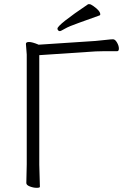

<svg xmlns="http://www.w3.org/2000/svg" viewBox="-20 -895 613 919"><path d="M171 -1Q171 4 155.5 4Q140 4 123 -2.5Q106 -9 106 -19L108 -108V-634L104 -685Q104 -694 119 -694Q134 -694 163 -682L164 -681L437 -699Q461 -701 486 -704Q511 -707 521 -707Q531 -707 540 -691.5Q549 -676 549 -663Q549 -650 541 -650H479Q452 -650 438 -649L168 -631V-107ZM104 -685ZM255 -758Q255 -776 402 -875H409Q414 -875 427 -866Q460 -843 460 -826Q460 -822 456 -821Q407 -803 358.5 -786Q310 -769 290.5 -757.5Q271 -746 266.5 -746Q262 -746 258.5 -749.5Q255 -753 255 -758Z"/></svg>

Font: LXGW WenKai TC Light
Style: Regular
Weight: 300
Designer: LXGW / Fontworks Inc.
Foundry: LXGW / Fontworks Inc.
Version: Version 1.330